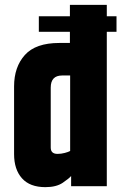

<svg xmlns="http://www.w3.org/2000/svg" viewBox="-20 -767 505 791"><path d="M140 -700H460V-636H140ZM268 -747H420V0H273V-42Q265 -32 238.5 -14Q212 4 167 4Q103 4 70.5 -32.5Q38 -69 38 -132V-411Q38 -491 82.5 -540.5Q127 -590 224 -590H268ZM269 -145V-456H236Q189 -456 189 -406V-159Q189 -133 217 -133Q232 -133 247 -137Q262 -141 269 -145Z"/></svg>

Font: Khand Variable Light
Style: Regular
Weight: 300
Designer: Satya Rajpurohit
Foundry: Indian Type Foundry
Version: Version 3.000